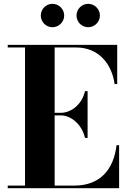

<svg xmlns="http://www.w3.org/2000/svg" viewBox="-20 -985 678 1005"><path d="M380.5 -903.5C380.5 -870 408 -842.5 441.5 -842.5C475 -842.5 503 -870 503 -903.5C503 -937.5 475 -965 441.5 -965C408 -965 380.5 -937.5 380.5 -903.5ZM193.5 -903.5C193.5 -870 221 -842.5 254.5 -842.5C288 -842.5 316 -870 316 -903.5C316 -937.5 288 -965 254.5 -965C221 -965 193.5 -937.5 193.5 -903.5ZM425 -263H438.5V-508H425C410 -441 355 -394.5 298 -394.5H266V-736.5H378.5C495.5 -736.5 565 -652 580 -545H593.5V-750H20.5V-736.5H111V-13.5H20.5V0H603.5V-225H590C575 -98 505 -13.5 368 -13.5H266V-381H298C355 -381 410 -330 425 -263Z"/></svg>

Font: Bodoni* 16pt
Style: Bold
Weight: 700
Version: Version 2.3